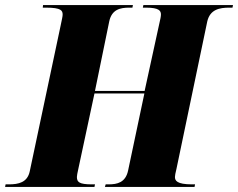

<svg xmlns="http://www.w3.org/2000/svg" viewBox="-58 -734 935 754"><path d="M-38 0H313L315 -10H303C253 -10 244 -19 244 -39C244 -45 246 -54 249 -68L313 -367H509L445 -64C435 -17 402 -10 369 -10H357L354 0H706L708 -10H696C636 -10 629 -25 629 -39C629 -45 631 -54 635 -71L756 -650C767 -697 804 -704 843 -704H855L857 -714H505L503 -704H515C568 -704 574 -691 574 -677C574 -670 572 -660 568 -643L510 -377H315L371 -650C381 -697 414 -704 450 -704H462L464 -714H111L110 -704H122C184 -704 188 -692 188 -676C188 -670 185 -657 180 -633L59 -62C50 -17 14 -10 -23 -10H-36Z"/></svg>

Font: Noto Serif Display SemiCondensed Black
Style: Italic
Weight: 900
Width: 4
Italic angle: -12°
Designer: Monotype Design Team
Foundry: Monotype Imaging Inc.
Version: Version 2.009